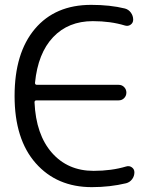

<svg xmlns="http://www.w3.org/2000/svg" viewBox="-20 -760 658 790"><path d="M358 10Q214 10 127 -88.5Q40 -187 40 -365Q40 -542 123.5 -641Q207 -740 355 -740Q433 -740 494 -725Q509 -721 518.5 -708Q528 -695 528 -679Q528 -666 517.5 -658.5Q507 -651 494 -655Q435 -673 362 -673Q261 -673 198.5 -607Q136 -541 124 -419Q124 -411 132 -411H468Q482 -411 491 -401.5Q500 -392 500 -379Q500 -366 491 -356.5Q482 -347 468 -347H130Q122 -347 122 -339Q128 -206 193.5 -131.5Q259 -57 365 -57Q439 -57 499 -75Q512 -79 522.5 -71.5Q533 -64 533 -51Q533 -35 523.5 -22.5Q514 -10 499 -6Q432 10 358 10Z"/></svg>

Font: Rounded Mplus 1c
Style: Regular
Weight: 400
Version: Version 1.059.20150529